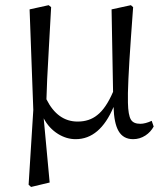

<svg xmlns="http://www.w3.org/2000/svg" viewBox="-20 -535 644 757"><path d="M102.5 202.1 92.8 193.4 111.3 -101.6 96.7 -498 171.9 -514.6 181.6 -506.8Q178.7 -446.3 172.9 -350.6Q164.1 -200.2 163.1 -143.6Q207 -55.7 286.1 -55.7Q332 -55.7 363.3 -81.1Q397.5 -107.4 425.8 -172.9L419.9 -498L496.1 -514.6L504.9 -506.8Q502 -460.9 496.1 -384.8Q482.4 -190.4 484.4 -129.9Q485.4 -81.1 496.1 -63.5Q505.9 -46.9 533.2 -46.9Q552.7 -46.9 578.1 -58.6L585.9 -36.1Q574.2 -14.6 553.7 -1Q531.2 13.7 504.9 13.7Q465.8 13.7 447.3 -18.6Q429.7 -48.8 427.7 -113.3Q374 13.7 278.3 13.7Q242.2 13.7 209 -6.8Q172.9 -29.3 152.3 -68.4L175.8 184.6Z"/></svg>

Font: Bpmf GenRyu Min R
Style: R
Weight: 400
Foundry: But Ko
Version: Version 1.320